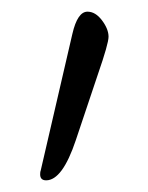

<svg xmlns="http://www.w3.org/2000/svg" viewBox="-20 -811 254 329"><path d="M59.1 -502Q48.8 -502 48.8 -512.2Q48.8 -517.1 49.8 -519L104 -752.9Q112.8 -791 129.9 -791Q143.6 -791 154.8 -776.1Q166 -761.2 166 -748Q166 -736.3 147.9 -684.1L109.9 -570.8Q86.9 -502 59.1 -502Z"/></svg>

Font: Junicode SmCond Medium
Style: Regular
Weight: 500
Width: 4
Designer: Peter S. Baker
Version: Version 2.206